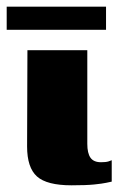

<svg xmlns="http://www.w3.org/2000/svg" viewBox="-48 -549 362 574"><path d="M166 5Q92 5 62.5 -21.5Q33 -48 33 -111L34 -399H213V-119Q213 -91 222.5 -77.5Q232 -64 254 -64Q269 -64 276.5 -66.5Q284 -69 286 -70V-6Q281 -5 269.5 -2.5Q258 0 234 2.5Q210 5 166 5ZM-28 -460V-529H269V-460Z"/></svg>

Font: Genos Thin ExtraBold
Style: Regular
Weight: 800
Version: Version 1.010